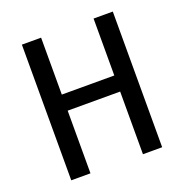

<svg xmlns="http://www.w3.org/2000/svg" viewBox="-120 -767 840 876"><g transform="rotate(-20 300.0 -329.5)"><path d="M427.2 0V-304.2H172.4V0H79.1V-658.7H172.4V-382.3H427.2V-658.7H520.5V0Z"/></g></svg>

Font: Liberation Mono
Style: Regular
Weight: 400
Monospace: yes
Designer: Steve Matteson
Foundry: Ascender Corporation
Version: Version 2.1.5